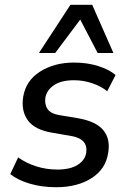

<svg xmlns="http://www.w3.org/2000/svg" viewBox="-20 -775 538 804"><path d="M23 0ZM215 9Q155 9 104.5 -6Q54 -21 23 -46L56 -116Q89 -92 131.5 -78.5Q174 -65 220 -65Q274 -65 305 -84.5Q336 -104 341 -135Q350 -194 276 -206L200 -219Q126 -231 97 -270.5Q68 -310 77 -369Q88 -437 147.5 -475Q207 -513 290 -513Q345 -513 391 -498.5Q437 -484 464 -461L429 -393Q403 -414 366 -426.5Q329 -439 290 -439Q236 -439 205.5 -418Q175 -397 170 -366Q166 -337 179.5 -318Q193 -299 228 -293L306 -280Q382 -267 412.5 -230Q443 -193 433 -135Q423 -67 363.5 -29Q304 9 215 9ZM143 -553 275 -755H366L455 -553H389L316 -693L211 -553Z"/></svg>

Font: Winston Medium
Style: Italic
Weight: 500
Italic angle: -9°
Designer: Original fonts by Vernon Adams / Changes by Cristiano Sobral
Foundry: Original fonts by Vernon Adams / Changes by Cristiano Sobral
Version: Version 2.503;July 17, 2020;FontCreator 13.0.0.2655 64-bit